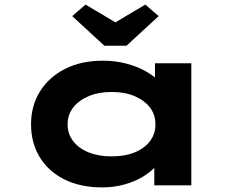

<svg xmlns="http://www.w3.org/2000/svg" viewBox="-20 -806 1050 835"><path d="M425 9Q329 9 259.5 -26Q190 -61 152.5 -123Q115 -185 115 -265Q115 -346 154 -408.5Q193 -471 263 -506.5Q333 -542 427 -542Q482 -542 529 -529.5Q576 -517 612 -497Q648 -477 669 -454.5Q690 -432 694 -411L654 -405V-531H812V0H651V-148L683 -134Q681 -110 659.5 -85Q638 -60 603 -38.5Q568 -17 522 -4Q476 9 425 9ZM465 -126Q524 -126 566.5 -143.5Q609 -161 632.5 -192.5Q656 -224 656 -265Q656 -307 632.5 -338Q609 -369 566.5 -387.5Q524 -406 465 -406Q408 -406 365 -387.5Q322 -369 298 -338Q274 -307 274 -265Q274 -224 298 -192.5Q322 -161 365 -143.5Q408 -126 465 -126ZM434 -607 294 -736 352 -786 497 -700H467L612 -786L670 -736L530 -607Z"/></svg>

Font: Lexend Zetta
Style: Bold
Weight: 700
Designer: Bonnie Shaver-Troup, Thomas Jockin
Foundry: Lexend
Version: Version 1.007